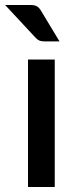

<svg xmlns="http://www.w3.org/2000/svg" viewBox="-42 -748 309 768"><path d="M177 -510H70V0H177ZM79.5 -728H-21.5L99 -598.5C104.3 -592.5 109.6 -588.3 114.8 -586C119.9 -583.7 126.7 -582.5 135 -582.5H196L123 -703.5C118.3 -711.8 113 -718 107 -722C101 -726 91.8 -728 79.5 -728Z"/></svg>

Font: Lato Semibold
Style: Regular
Weight: 600
Designer: Lukasz Dziedzic
Foundry: tyPoland Lukasz Dziedzic
Version: Version 2.006; 2014-01-15